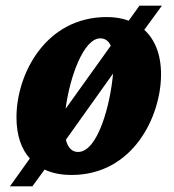

<svg xmlns="http://www.w3.org/2000/svg" viewBox="-20 -606 611 676"><path d="M15 50H94L137 -9C164 4 196 10 232 10C449 10 547 -197 547 -344C547 -417 524 -468 488 -501L550 -586H471L433 -533C410 -542 383 -546 356 -546C141 -546 38 -346 38 -193C38 -130 55 -81 85 -48ZM333 -471C349 -471 362 -463 370 -445L211 -223C225 -333 274 -471 333 -471ZM255 -71C234 -71 219 -85 212 -114L378 -347C369 -240 325 -71 255 -71Z"/></svg>

Font: Noto Serif Condensed Black
Style: Italic
Weight: 900
Width: 3
Italic angle: -12°
Designer: Monotype Design Team
Foundry: Monotype Imaging Inc.
Version: Version 2.013